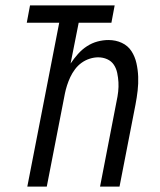

<svg xmlns="http://www.w3.org/2000/svg" viewBox="-20 -690 590 710"><path d="M81 0 199 -606H79L91 -670H404L392 -606H271L241 -455Q253 -473 268 -490Q283 -507 301.5 -519Q320 -531 340.5 -536.5Q361 -542 381 -542Q408 -542 430.5 -531.5Q453 -521 466 -501Q479 -481 484.5 -456.5Q490 -432 491 -406.5Q492 -381 489 -355Q486 -329 481 -303L422 0H350L411 -315Q415 -333 417 -351Q419 -369 418 -386Q417 -403 413.5 -420Q410 -437 401 -450.5Q392 -464 376.5 -471Q361 -478 343 -478Q328 -478 312 -473Q296 -468 282 -458Q268 -448 257.5 -434Q247 -420 240 -405Q233 -390 228 -374.5Q223 -359 220 -344L153 0Z"/></svg>

Font: Lode Term
Style: Italic
Weight: 400
Italic angle: -11°
Monospace: yes
Designer: Belleve Invis
Foundry: Belleve Invis
Version: Version 29.2.0